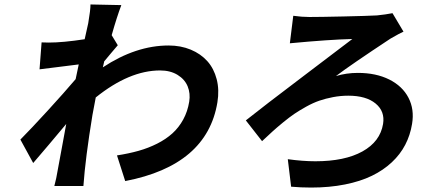

<svg xmlns="http://www.w3.org/2000/svg" viewBox="-20 -791 1952 861"><path d="M480.8 -633.2 508.2 -588.1Q500 -579.2 478 -552.6Q456 -525.9 447.4 -516Q446.4 -511.7 444.4 -502.7Q442.5 -493.6 441.1 -489Q589.5 -587 736.2 -587Q790.5 -587 835.4 -568.4Q880.3 -549.7 909.8 -516.7Q939.3 -483.7 951.7 -435.7Q964.1 -387.8 954.9 -332Q908.4 -49.7 541.5 21L504.6 -94.1Q557.5 -102.3 601.6 -114.7Q645.6 -127.1 685 -147Q724.4 -166.9 753.2 -193Q782 -219.1 801.7 -255.1Q821.4 -291.2 828.5 -334.9Q834.5 -371.8 821.6 -403.6Q808.6 -435.4 776.1 -455.3Q743.6 -475.1 697.8 -475.1Q560 -475.1 409.4 -354Q399.1 -302.6 394.5 -274.9Q362.9 -82.4 354 43H223.7Q233.3 7.1 238.6 -27Q246.1 -64.6 257.8 -130.7Q269.5 -196.7 277 -235.1Q192.8 -134.2 128.9 -60L71.4 -165.1Q119.3 -213.4 193.9 -294.9Q268.5 -376.4 319.2 -436.1L333.1 -502.1Q309.7 -498.9 247 -491.3Q184.3 -483.7 157.3 -480.1L166.5 -600.9Q172.2 -600.9 182.7 -600.5Q193.2 -600.1 198.2 -600.1Q262.4 -600.1 359.7 -615.1Q375.7 -686.1 375.7 -687.1Q386 -747.2 385.7 -771L524.1 -768.1Q504.3 -716.3 480.8 -633.2Z M1295.1 -720.2Q1334.2 -714.8 1367.2 -714.8Q1414.1 -714.8 1520.8 -717.2Q1627.5 -719.5 1670.5 -721.9Q1710.2 -725.9 1740.1 -731.9L1789.4 -649.1Q1773.8 -642.4 1731.2 -617.9Q1553.6 -500.7 1486.5 -449.9Q1533 -464.1 1584.9 -464.1Q1666.2 -464.1 1725.5 -434.5Q1784.8 -404.8 1811.8 -352.6Q1838.8 -300.4 1827.8 -235.1Q1819.6 -184.7 1797.2 -141.7Q1774.9 -98.7 1737 -63.2Q1699.2 -27.7 1647.7 -2.7Q1596.2 22.4 1527 36.2Q1457.7 50.1 1375.7 50.1Q1328.8 50.1 1285.5 46.2L1270.6 -77.1Q1338.1 -67.8 1394.2 -67.8Q1525.9 -67.8 1605.3 -111.9Q1684.7 -155.9 1697.8 -235.1Q1707 -291.5 1664.4 -326.7Q1621.8 -361.9 1541.9 -361.9Q1507.5 -361.9 1473.7 -355.5Q1440 -349.1 1412.1 -339.5Q1384.2 -329.9 1353.5 -312.9Q1322.8 -295.8 1300.4 -280.7Q1278.1 -265.6 1249.1 -241.8Q1220.2 -218 1201.9 -201.3Q1183.6 -184.7 1155.2 -158L1082.4 -251.1Q1158.4 -311.8 1343.9 -452.1Q1529.5 -592.3 1560 -616.1Q1456.7 -613.6 1279.8 -596.9Z"/></svg>

Font: Karasuma Gothic
Style: Bold Italic
Weight: 700
Italic angle: 9.39998°
Designer: Rasmus Andersson / Ryoko Nishizuka
Foundry: Genbu
Version: Version 1.00